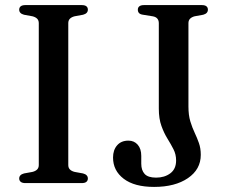

<svg xmlns="http://www.w3.org/2000/svg" viewBox="-20 -720 890 755"><path d="M248.5 -71Q248.5 -60 255 -53.5Q261.5 -47 273.5 -44L306.5 -38Q325.5 -33 325.5 -18Q325.5 -10 319.8 -5Q314 0 301 0H80Q67.5 0 61.5 -5Q55.5 -10 55.5 -18Q55.5 -33 74.5 -38L107.5 -44Q119.5 -47 126 -53.5Q132.5 -60 132.5 -71V-629Q132.5 -640 126 -646.5Q119.5 -653 107.5 -656L74.5 -662Q55.5 -667 55.5 -682Q55.5 -690.5 61.5 -695.2Q67.5 -700 80 -700H301Q314 -700 319.8 -695.2Q325.5 -690.5 325.5 -682Q325.5 -667 306.5 -662L273.5 -656Q261.5 -653 255 -646.5Q248.5 -640 248.5 -629ZM769.5 -111Q769.5 -54 719 -19.5Q668.5 15 586 15Q508.5 15 466.5 -17Q424.5 -49 424.5 -100.5Q424.5 -130 440.5 -148.5Q456.5 -167 485 -167Q507.5 -167 521.5 -151Q535.5 -135 535.5 -107V-76Q535.5 -50.5 548.8 -36Q562 -21.5 594 -21.5Q627 -21.5 649.8 -38.5Q672.5 -55.5 672.5 -89Q672.5 -113 662.2 -133Q652 -153 638.5 -174.8Q625 -196.5 614.8 -224.8Q604.5 -253 604.5 -293V-629Q604.5 -640 598.5 -647Q592.5 -654 580 -656L542.5 -662Q531.5 -663.5 526.8 -668.5Q522 -673.5 522 -682Q522 -690.5 528 -695.2Q534 -700 546.5 -700H773.5Q786 -700 791.8 -695.2Q797.5 -690.5 797.5 -682Q797.5 -667 779 -662L745.5 -656Q734 -653 727.5 -646.5Q721 -640 721 -629V-301Q721 -267 728.5 -242.5Q736 -218 745.5 -198Q755 -178 762.2 -157.5Q769.5 -137 769.5 -111Z"/></svg>

Font: Fraunces
Style: Regular
Weight: 400
Version: Version 1.000;[b76b70a41]